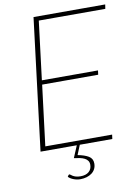

<svg xmlns="http://www.w3.org/2000/svg" viewBox="-96 -766 731 1009"><g transform="rotate(-10 270.0 -262.0)"><path d="M197 144Q199 144 202.8 147.2Q206.5 150.5 212.8 154.2Q219 158 229 161Q239 164 253.5 164Q282 164 298 150.2Q314 136.5 314 112.5Q314 100 308 91.5Q302 83 291.2 77.5Q280.5 72 266 69Q251.5 66 235 64L262 0H68.5L155 -703H537.5L534 -680H179L140.5 -368H440L437 -345.5H138L98 -23H454.5L451.5 0H278L257 51.5Q294 58.5 315 71.2Q336 84 336 110Q336 126.5 329.5 139.2Q323 152 311.2 160.8Q299.5 169.5 283.8 174.2Q268 179 250 179Q231.5 179 214 172.2Q196.5 165.5 186.5 155L191 148Q194 144 197 144Z"/></g></svg>

Font: Lato Thin
Style: Italic
Weight: 200
Italic angle: -7°
Designer: Lukasz Dziedzic
Foundry: tyPoland Lukasz Dziedzic
Version: Version 2.007; 2014-02-27